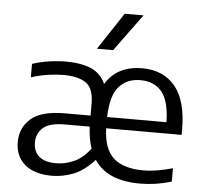

<svg xmlns="http://www.w3.org/2000/svg" viewBox="-56 -867 997 935"><g transform="rotate(5 443.0 -399.0)"><path d="M231 9Q145.5 9 98.5 -31Q51.5 -71 51.5 -140Q51.5 -210 102 -254.8Q152.5 -299.5 270.5 -299.5H393.5V-356Q393.5 -432 355.8 -458.5Q318 -485 244 -485Q211 -485 169.8 -479Q128.5 -473 87.5 -459.5V-525.5Q125 -538 168.5 -544.5Q212 -551 251.5 -551Q326 -551 374.8 -530Q423.5 -509 445.5 -458.5Q502.5 -551 624.5 -551Q728 -551 785.8 -481.2Q843.5 -411.5 843.5 -270.5V-244.5H474.5Q478 -143 526.8 -99.5Q575.5 -56 672 -56Q705 -56 741.2 -62Q777.5 -68 815.5 -79V-13.5Q774.5 -1.5 736.8 4Q699 9.5 662 9.5Q583 9.5 526.8 -14Q470.5 -37.5 438 -87Q388.5 -32 336.2 -11.5Q284 9 231 9ZM621 -492.5Q554 -492.5 515.5 -447.8Q477 -403 474.5 -299.5H764.5Q762.5 -403 725.5 -447.8Q688.5 -492.5 621 -492.5ZM246 -53.5Q288.5 -53.5 332 -72.2Q375.5 -91 412.5 -139.5Q397 -185 394 -245.5H274Q196.5 -245.5 165.8 -217.2Q135 -189 135 -146Q135 -101.5 163 -77.5Q191 -53.5 246 -53.5ZM396 -626.5 516 -808H608L475 -626.5Z"/></g></svg>

Font: Encode Sans SmExp
Style: Regular
Weight: 400
Width: 6
Designer: Multiple Designers
Foundry: Impallari Type
Version: Version 3.002; ttfautohint (v1.8.3) -l 8 -r 50 -G 200 -x 14 